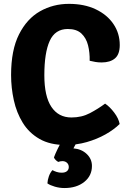

<svg xmlns="http://www.w3.org/2000/svg" viewBox="-20 -718 649 970"><path d="M433 -411Q434 -452.5 424.8 -489.2Q415.5 -526 391.2 -548.8Q367 -571.5 322.5 -571.5Q258.5 -571.5 231.2 -511.5Q204 -451.5 204 -338Q204 -231 239.8 -177.8Q275.5 -124.5 341 -124.5Q393 -124.5 434.5 -146.5Q476 -168.5 511 -194.5Q534.5 -179 557 -149.2Q579.5 -119.5 584.5 -91.5Q555.5 -63 512.8 -39Q470 -15 418.5 -0.2Q367 14.5 311.5 14.5Q233 14.5 179.8 -16Q126.5 -46.5 95 -97.8Q63.5 -149 49.8 -211.8Q36 -274.5 36 -339Q36 -465 76 -544.2Q116 -623.5 182.2 -661Q248.5 -698.5 328.5 -698.5Q406 -698.5 463.8 -671Q521.5 -643.5 553.2 -596.5Q585 -549.5 585 -490.5Q585 -443.5 560.8 -423Q536.5 -402.5 493.5 -402.5Q476.5 -402.5 462 -405Q447.5 -407.5 433 -411ZM252.5 77.5Q258 61.5 270.5 35.8Q283 10 292.5 -5.5H374Q368 1 361.2 12.5Q354.5 24 351 31.5Q392 35 418.2 60Q444.5 85 444.5 120.5Q444.5 170 405.8 201Q367 232 305.5 232Q281 232 257 225Q233 218 219.5 208.5Q220.5 191 227 172.5Q233.5 154 245 141.5Q253.5 146.5 265.8 150.5Q278 154.5 291.5 154.5Q309 154.5 318.2 146.8Q327.5 139 327.5 126Q327.5 113 318.5 104.5Q309.5 96 295 96Q289 96 284 97.2Q279 98.5 274.5 100Q268 97 261.5 90.5Q255 84 252.5 77.5Z"/></svg>

Font: Signika Light
Style: Bold
Weight: 700
Version: Version 2.003;gftools[0.9.32]